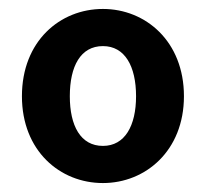

<svg xmlns="http://www.w3.org/2000/svg" viewBox="-20 -832 460 429"><path d="M210 -423C305 -423 391 -495 391 -617C391 -740 305 -812 210 -812C114 -812 29 -740 29 -617C29 -495 114 -423 210 -423ZM210 -506C160 -506 136 -551 136 -617C136 -684 160 -729 210 -729C259 -729 284 -684 284 -617C284 -551 259 -506 210 -506Z"/></svg>

Font: Source Han Sans Old Style Bold
Style: Regular
Weight: 700
Designer: Ryoko NISHIZUKA (kana & ideographs); Paul D. Hunt (Latin, Greek & Cyrillic); Wenlong ZHANG (bopomofo); Sandoll Communica
Foundry: Adobe Systems Incorporated
Version: Version 1.004;PS 1.004;hotconv 1.0.81;makeotf.lib2.5.63406